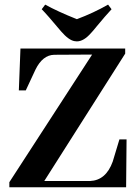

<svg xmlns="http://www.w3.org/2000/svg" viewBox="-20 -791 579 811"><path d="M512.7 0 514.6 -202.1H484.4L456.1 -108.4Q427.7 -29.3 360.4 -26.4H167L508.8 -564.5V-585.9H66.4L59.6 -409.2H88.9L129.9 -497.1Q160.2 -558.6 209 -559.6L369.1 -560.5L19.5 -21.5V0ZM304.7 -616.2Q334 -616.2 365.2 -652.3Q372.1 -659.2 387.7 -678.7Q424.8 -723.6 451.2 -752L436.5 -771.5Q375 -736.3 304.7 -710Q221.7 -743.2 170.9 -771.5L156.2 -752Q178.7 -729.5 238.3 -658.2Q270.5 -621.1 294.9 -617.2Q299.8 -616.2 304.7 -616.2Z"/></svg>

Font: Abhaya Libre ExtraBold
Style: Regular
Weight: 800
Designer: Pushpananda Ekanayake, Sol Matas, Pathum Egodawatta
Foundry: Mooniak
Version: Version 1.050 ; ttfautohint (v1.6)